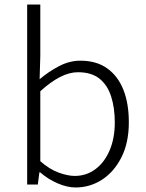

<svg xmlns="http://www.w3.org/2000/svg" viewBox="-20 -815 643 848"><path d="M314 13Q277 13 235 -5Q193 -23 157 -54H154L147 0H100V-795H158V-568L155 -465Q195 -499 241 -523Q287 -547 335 -547Q406 -547 453.5 -513Q501 -479 525 -418.5Q549 -358 549 -275Q549 -184 516 -119.5Q483 -55 430 -21Q377 13 314 13ZM310 -38Q361 -38 401 -67.5Q441 -97 464 -150.5Q487 -204 487 -274Q487 -338 471 -388.5Q455 -439 419.5 -467.5Q384 -496 324 -496Q286 -496 244.5 -474.5Q203 -453 158 -412V-103Q199 -67 239.5 -52.5Q280 -38 310 -38Z"/></svg>

Font: Noto Sans HK Thin Light
Style: Regular
Weight: 300
Version: Version 2.004-H2;hotconv 1.0.118;makeotfexe 2.5.65603